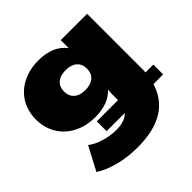

<svg xmlns="http://www.w3.org/2000/svg" viewBox="-191 -729 1107 1107"><g transform="rotate(-45 362.5 -176.0)"><path d="M344 -243Q388 -243 412.5 -264.5Q437 -286 437 -324Q437 -362 412.5 -383.5Q388 -405 344 -405Q299 -405 274.5 -383.5Q250 -362 250 -324Q250 -286 274.5 -264.5Q299 -243 344 -243ZM274 -92Q216 -92 169.5 -109.5Q123 -127 90 -158Q57 -189 39 -231.5Q21 -274 21 -324Q21 -374 38.5 -416.5Q56 -459 89 -490Q122 -521 168.5 -538.5Q215 -556 273 -556Q390 -556 446 -482V-547H661V-109Q661 -99 661 -89Q661 -79 660 -70H724V10H645Q586 204 324 204Q244 204 173.5 186Q103 168 54 136L130 -8Q160 16 209 31Q258 46 307 46Q378 46 410 11H262V-69H435V-114L437 -153Q382 -92 274 -92Z"/></g></svg>

Font: Montserrat-Alt1 Black
Style: Regular
Weight: 900
Designer: Differentunic
Foundry: Differentunic
Version: Version 7.222